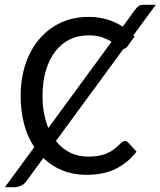

<svg xmlns="http://www.w3.org/2000/svg" viewBox="-53 -719 666 797"><path d="M500.5 -572.3Q501.5 -570.8 502.9 -569.6Q504.4 -568.4 505.4 -567.4L476.1 -526.4Q473.1 -522.5 469.2 -519.5Q465.3 -516.6 459.5 -516.1L179.2 -133.8Q204.6 -101.6 238.5 -85.2Q272.5 -68.8 312 -68.8Q336.4 -68.8 355.7 -72.3Q375 -75.7 391.4 -82.8Q407.7 -89.8 422.1 -100.8Q436.5 -111.8 450.7 -127Q458.5 -133.8 465.8 -133.8Q472.7 -133.8 478.5 -127.9L513.7 -89.8Q479 -43.9 428.2 -18.6Q377.4 6.8 306.6 6.8Q252 6.8 206.8 -11.2Q161.6 -29.3 127 -63L57.1 32.2Q46.9 46.4 33 52.2Q19 58.1 4.9 58.1H-32.7L89.4 -108.4Q61.5 -149.9 47.1 -203.6Q32.7 -257.3 32.7 -320.8Q32.7 -393.6 53.2 -453.9Q73.7 -514.2 110.8 -557.6Q147.9 -601.1 199.7 -625Q251.5 -648.9 314 -648.9Q356.4 -648.9 391.8 -638.2Q427.2 -627.4 456.5 -608.4L505.4 -675.3Q514.6 -688.5 522.2 -693.8Q529.8 -699.2 545.4 -699.2H593.8ZM123.5 -320.8Q123.5 -281.7 129.9 -248.5Q136.2 -215.3 147.5 -187.5L410.2 -545.9Q394.5 -555.7 371.1 -564Q347.7 -572.3 313.5 -572.3Q271.5 -572.3 236.6 -555.2Q201.7 -538.1 176.5 -505.6Q151.4 -473.1 137.5 -426.5Q123.5 -379.9 123.5 -320.8Z"/></svg>

Font: Carlito
Style: Regular
Weight: 400
Designer: Lukasz Dziedzic
Foundry: tyPoland Lukasz Dziedzic
Version: Version 1.104